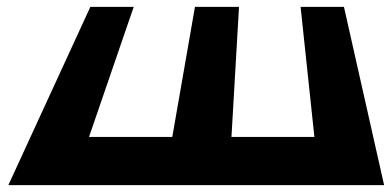

<svg xmlns="http://www.w3.org/2000/svg" viewBox="-20 -540 1136 558"><path d="M480.7 -142H238.7L368.6 -520H242.6L4.3 -2H191.3H455.3H457.3H642.3H644.3H909.3H1096.3L979.6 -520H853.6L893.7 -142H652.7L674.6 -520H673.6H548.6H546.6Z"/></svg>

Font: Hussar Milosc
Style: Obl
Weight: 700
Foundry: Cannot Into Space Fonts
Version: Version 1.02